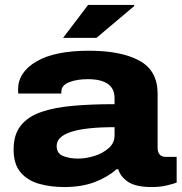

<svg xmlns="http://www.w3.org/2000/svg" viewBox="-20 -744 736 776"><path d="M235 -591 336 -724H522L523 -720L370 -591ZM239 12Q185 12 138.5 -1Q92 -14 63.5 -47Q35 -80 35 -140Q35 -200 64 -236.5Q93 -273 147 -291.5Q201 -310 276 -316.5Q351 -323 443 -323V-347Q443 -424 335 -424Q290 -424 259 -411.5Q228 -399 228 -374V-366H54Q53 -372 53 -382Q53 -452 127 -495.5Q201 -539 340 -539Q469 -539 543 -499Q617 -459 617 -366V-148Q617 -110 650 -110H694V-6Q681 -1 654 5.5Q627 12 593 12Q530 12 498.5 -8.5Q467 -29 458 -60H451Q415 -28 362.5 -8Q310 12 239 12ZM296 -103Q327 -103 361 -113.5Q395 -124 419 -145Q443 -166 443 -197V-230Q209 -230 209 -154Q209 -124 235 -113.5Q261 -103 296 -103Z"/></svg>

Font: Archivo SemiExpanded ExtraBold
Style: Regular
Weight: 800
Width: 6
Designer: Hector Gatti
Foundry: Omnibus-Type
Version: Version 2.001; ttfautohint (v1.8.3)